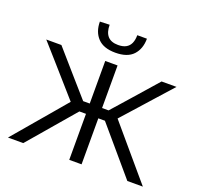

<svg xmlns="http://www.w3.org/2000/svg" viewBox="-158 -1127 1347 1301"><g transform="rotate(20 516.0 -477.0)"><path d="M890.6 0Q846.1 -52.1 807.8 -97.2Q769.5 -142.2 733.1 -185.1L608.2 -331.7H550.4V-406H607.5L715.8 -528.5Q754 -571.7 791.4 -614.4Q828.8 -657.1 878 -713H985.8Q934.6 -655.9 886.1 -601.9Q837.7 -547.8 789.4 -493.6L667.1 -356.7L665.7 -396.4L802.8 -234.9Q834.2 -197.9 870.4 -155.3Q906.6 -112.7 941.2 -71.9Q975.9 -31.1 1002.5 0ZM29.8 0Q56.5 -31.1 91.1 -71.9Q125.7 -112.7 162.2 -155.7Q198.8 -198.7 230.6 -236L366.6 -396.4L360.8 -356.7L240.1 -493.8Q192.8 -547.8 144.9 -601.9Q97 -656 46.5 -713H155.6Q204.6 -657 241.8 -614.3Q279 -571.6 316.7 -528.5L424.3 -406H481.9V-331.7H424.1L301.5 -188.6Q262.8 -143.1 223.7 -97.5Q184.6 -51.9 139.9 0ZM471.7 0Q471.7 -59.5 471.7 -114.6Q471.7 -169.7 471.7 -235.5V-474.7Q471.7 -541.9 471.7 -597.6Q471.7 -653.3 471.7 -713H560.6Q560.6 -653.3 560.6 -597.6Q560.6 -541.9 560.6 -474.7V-235.5Q560.6 -169.7 560.6 -114.6Q560.6 -59.5 560.6 0ZM515.9 -788.9Q430.4 -788.9 388.5 -833.4Q346.6 -877.8 346.3 -951.3L415.9 -953.9Q415.9 -899.7 440.6 -872Q465.2 -844.4 515.9 -844.4Q550 -844.4 572.2 -856.5Q594.3 -868.6 605.2 -892.5Q616.1 -916.4 616.1 -951.3H685.7Q685.4 -877.8 644.2 -833.4Q603 -788.9 515.9 -788.9Z"/></g></svg>

Font: Commissioner Thin
Style: Regular
Weight: 100
Designer: Kostas Bartsokas
Foundry: Kostas Bartsokas
Version: Version 1.001;gftools[0.9.23]